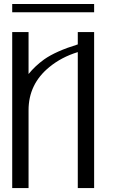

<svg xmlns="http://www.w3.org/2000/svg" viewBox="-20 -955 602 975"><path d="M42 -934.6H458V-892.6H42ZM458 -792V0H375V-690.4Q292 -665 230.5 -614.3Q125 -528.3 125 -395.5V0H42V-792H125V-579.1Q158.2 -620.1 204.1 -653.3Q263.7 -695.3 375 -729.5V-792Z"/></svg>

Font: wanta
Style: Medium
Weight: 500
Version: Version 0.91